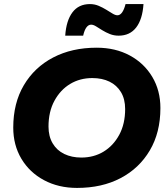

<svg xmlns="http://www.w3.org/2000/svg" viewBox="-20 -912 820 942"><path d="M358 10Q267 10 196 -28Q125 -66 85 -133Q45 -200 45 -286Q45 -406 97 -494Q149 -582 241 -630Q333 -678 454 -678Q546 -678 616.5 -640Q687 -602 727 -535Q767 -468 767 -382Q767 -262 715 -174Q663 -86 571.5 -38Q480 10 358 10ZM379 -139Q440 -139 488 -168Q536 -197 565 -250.5Q594 -304 594 -377Q594 -426 573.5 -460Q553 -494 517 -511.5Q481 -529 433 -529Q372 -529 324 -500Q276 -471 247 -417.5Q218 -364 218 -291Q218 -243 238.5 -208.5Q259 -174 295.5 -156.5Q332 -139 379 -139ZM300 -737Q305 -811 335.5 -851.5Q366 -892 421 -892Q444 -892 464 -883.5Q484 -875 501 -864.5Q518 -854 532 -845.5Q546 -837 556 -837Q569 -837 579 -851Q589 -865 596 -892H684Q679 -817 648 -777Q617 -737 562 -737Q539 -737 519 -745Q499 -753 482 -763.5Q465 -774 451.5 -782.5Q438 -791 427 -791Q414 -791 404 -777.5Q394 -764 388 -737Z"/></svg>

Font: Gantari ExtraBold
Style: Italic
Weight: 800
Italic angle: -10°
Designer: Anugrah Pasau
Foundry: Lafontype
Version: Version 1.000